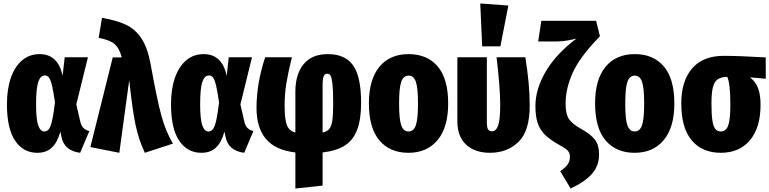

<svg xmlns="http://www.w3.org/2000/svg" viewBox="-20 -863 4435 1107"><path d="M341 -426 353 -533H487L420 -261L443 -161Q449 -136 462 -124Q475 -112 495 -107L442 18Q396 12 369 -11Q342 -34 334 -76L328 -104Q311 -42 279 -12Q247 18 195 18Q114 18 67 -52Q20 -122 20 -262Q20 -350 43 -415.5Q66 -481 108.5 -516Q151 -551 208 -551Q315 -551 341 -426ZM188 -262Q188 -174 200.5 -139.5Q213 -105 236 -105Q252 -105 262.5 -119.5Q273 -134 281 -170Q289 -206 297 -273Q288 -334 280.5 -367Q273 -400 263.5 -414Q254 -428 239 -428Q213 -428 200.5 -390.5Q188 -353 188 -262Z M848 -495Q885 -290 910 -198Q935 -106 977 -35L815 18Q779 -59 761 -145.5Q743 -232 725 -401L668 18L501 -15L630 -532H682Q668 -586 640 -609.5Q612 -633 549 -645L568 -760Q652 -746 706 -720.5Q760 -695 795.5 -641.5Q831 -588 848 -495Z M1287 -426 1299 -533H1433L1366 -261L1389 -161Q1395 -136 1408 -124Q1421 -112 1441 -107L1388 18Q1342 12 1315 -11Q1288 -34 1280 -76L1274 -104Q1257 -42 1225 -12Q1193 18 1141 18Q1060 18 1013 -52Q966 -122 966 -262Q966 -350 989 -415.5Q1012 -481 1054.5 -516Q1097 -551 1154 -551Q1261 -551 1287 -426ZM1134 -262Q1134 -174 1146.5 -139.5Q1159 -105 1182 -105Q1198 -105 1208.5 -119.5Q1219 -134 1227 -170Q1235 -206 1243 -273Q1234 -334 1226.5 -367Q1219 -400 1209.5 -414Q1200 -428 1185 -428Q1159 -428 1146.5 -390.5Q1134 -353 1134 -262Z M1840 16V207L1683 224V16Q1569 3 1514 -61Q1459 -125 1459 -241Q1459 -383 1509 -533H1663Q1643 -453 1632 -388Q1621 -323 1621 -254Q1621 -175 1634 -141.5Q1647 -108 1683 -99V-335Q1683 -435 1730.5 -493Q1778 -551 1870 -551Q1970 -551 2016 -486Q2062 -421 2062 -270Q2062 -173 2038.5 -113Q2015 -53 1966.5 -23Q1918 7 1840 16ZM1901 -268Q1901 -341 1897 -377.5Q1893 -414 1886 -426Q1879 -438 1867 -438Q1852 -438 1846 -423Q1840 -408 1840 -365V-99Q1865 -104 1878 -119Q1891 -134 1896 -168Q1901 -202 1901 -268Z M2564 -266Q2564 -129 2503 -55.5Q2442 18 2335 18Q2228 18 2167.5 -53.5Q2107 -125 2107 -267Q2107 -405 2167.5 -478Q2228 -551 2336 -551Q2443 -551 2503.5 -480Q2564 -409 2564 -266ZM2281 -267Q2281 -175 2293.5 -140Q2306 -105 2335 -105Q2365 -105 2377.5 -140.5Q2390 -176 2390 -266Q2390 -357 2377.5 -392Q2365 -427 2336 -427Q2306 -427 2293.5 -391.5Q2281 -356 2281 -267Z M3034 -253Q3034 -107 2969 -44.5Q2904 18 2805 18Q2719 18 2668 -28.5Q2617 -75 2617 -164V-533H2787V-157Q2787 -128 2794 -117Q2801 -106 2817 -106Q2840 -106 2852 -139Q2864 -172 2864 -260Q2864 -357 2843 -533H3009Q3021 -456 3027.5 -389.5Q3034 -323 3034 -253ZM2911 -831 2865 -596H2760L2749 -843Z M3439 -654Q3323 -535 3282 -443.5Q3241 -352 3241 -265Q3241 -207 3259.5 -178Q3278 -149 3332 -119Q3386 -89 3410 -58Q3434 -27 3434 28Q3434 91 3394.5 137.5Q3355 184 3270 224L3210 124Q3239 104 3252.5 85.5Q3266 67 3266 41Q3266 19 3253.5 5.5Q3241 -8 3209 -25Q3154 -55 3124 -84Q3094 -113 3080.5 -152Q3067 -191 3067 -251Q3067 -350 3127 -451.5Q3187 -553 3304 -641Q3284 -635 3251 -629.5Q3218 -624 3194 -624H3083L3101 -743H3417Z M3868 -266Q3868 -129 3807 -55.5Q3746 18 3639 18Q3532 18 3471.5 -53.5Q3411 -125 3411 -267Q3411 -405 3471.5 -478Q3532 -551 3640 -551Q3747 -551 3807.5 -480Q3868 -409 3868 -266ZM3585 -267Q3585 -175 3597.5 -140Q3610 -105 3639 -105Q3669 -105 3681.5 -140.5Q3694 -176 3694 -266Q3694 -357 3681.5 -392Q3669 -427 3640 -427Q3610 -427 3597.5 -391.5Q3585 -356 3585 -267Z M4395 -409 4304 -417Q4337 -392 4351 -354Q4365 -316 4365 -258Q4365 -127 4304 -54.5Q4243 18 4136 18Q4029 18 3968.5 -53.5Q3908 -125 3908 -267Q3908 -395 3970 -468Q4032 -541 4153 -541Q4240 -541 4374 -533L4395 -532ZM4191 -258Q4191 -381 4173 -420Q4138 -419 4118.5 -406Q4099 -393 4090.5 -360.5Q4082 -328 4082 -266Q4082 -203 4087.5 -168Q4093 -133 4104.5 -119Q4116 -105 4136 -105Q4166 -105 4178.5 -139.5Q4191 -174 4191 -258Z"/></svg>

Font: Fira Sans Compressed ExtraBold
Style: Regular
Weight: 800
Width: 1
Designer: bBox Type GmbH & Carrois Corporate GbR & Edenspiekermann AG
Foundry: bBox Type GmbH & Carrois Corporate GbR & Edenspiekermann AG
Version: Version 4.301